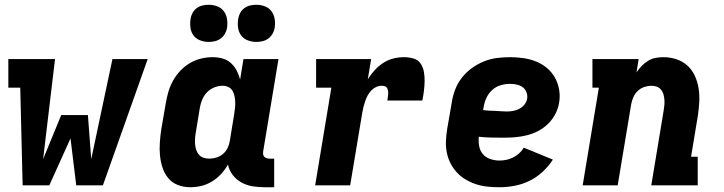

<svg xmlns="http://www.w3.org/2000/svg" viewBox="-20 -778 3040 806"><path d="M75 0 65 -410H15V-530H211L161 -110L237 -295H349L363 -110L452 -530H600L412 0H300L276 -197L187 0Z M778 8Q751 8 726.5 -1.5Q702 -11 686 -30.5Q670 -50 662 -75Q654 -100 651.5 -126.5Q649 -153 651 -180.5Q653 -208 657 -235L676 -345Q680 -369 687 -393Q694 -417 706.5 -439.5Q719 -462 737 -481Q755 -500 777 -513Q799 -526 823.5 -532Q848 -538 873 -538Q894 -538 914 -532.5Q934 -527 949 -513.5Q964 -500 973.5 -482Q983 -464 988 -444L1002 -530H1149L1085 -144Q1084 -137 1084.5 -131Q1085 -125 1089 -120.5Q1093 -116 1099 -114Q1105 -112 1111 -112H1131V8H1091Q1065 8 1040 4Q1015 0 993.5 -12Q972 -24 957 -43.5Q942 -63 937 -87Q925 -66 908 -47.5Q891 -29 869.5 -16Q848 -3 825 2.5Q802 8 778 8ZM859 -112Q874 -112 889.5 -117Q905 -122 917 -132.5Q929 -143 936 -158Q943 -173 945 -188L963 -298Q965 -311 966.5 -324Q968 -337 967.5 -349.5Q967 -362 964.5 -374.5Q962 -387 956 -397Q950 -407 939 -412.5Q928 -418 915 -418Q897 -418 879.5 -411Q862 -404 849 -390.5Q836 -377 829 -360Q822 -343 819 -326L801 -216Q799 -204 798.5 -191.5Q798 -179 799.5 -167.5Q801 -156 805 -145.5Q809 -135 816.5 -127Q824 -119 835.5 -115.5Q847 -112 859 -112ZM1056 -602Q1038 -602 1020.5 -608.5Q1003 -615 992.5 -629Q982 -643 979.5 -661.5Q977 -680 980 -699Q982 -712 988.5 -724Q995 -736 1006 -744Q1017 -752 1030 -755Q1043 -758 1056 -758Q1075 -758 1092 -751.5Q1109 -745 1119.5 -731Q1130 -717 1133 -698.5Q1136 -680 1133 -661Q1131 -648 1124 -636Q1117 -624 1106 -616Q1095 -608 1082 -605Q1069 -602 1056 -602ZM856 -602Q838 -602 820.5 -608.5Q803 -615 792.5 -629Q782 -643 779.5 -661.5Q777 -680 780 -699Q782 -712 788.5 -724Q795 -736 806 -744Q817 -752 830 -755Q843 -758 856 -758Q875 -758 892 -751.5Q909 -745 919.5 -731Q930 -717 933 -698.5Q936 -680 933 -661Q931 -648 924 -636Q917 -624 906 -616Q895 -608 882 -605Q869 -602 856 -602Z M1303 0 1371 -410H1307V-530H1538L1524 -445Q1536 -465 1552.5 -483Q1569 -501 1589 -514Q1609 -527 1631.5 -532.5Q1654 -538 1676 -538Q1696 -538 1715.5 -532.5Q1735 -527 1745.5 -511.5Q1756 -496 1759.5 -476.5Q1763 -457 1762.5 -436.5Q1762 -416 1759.5 -396Q1757 -376 1753 -356H1606Q1607 -363 1608 -369.5Q1609 -376 1609.5 -383Q1610 -390 1609 -396.5Q1608 -403 1605 -408.5Q1602 -414 1595.5 -416Q1589 -418 1582 -418Q1570 -418 1558.5 -412.5Q1547 -407 1538 -397.5Q1529 -388 1523 -376.5Q1517 -365 1513 -353.5Q1509 -342 1506 -330Q1503 -318 1501 -306L1450 0Z M2077 8Q2051 8 2026.5 5.5Q2002 3 1979 -4.5Q1956 -12 1935.5 -24Q1915 -36 1899 -53Q1883 -70 1872 -91Q1861 -112 1856 -136Q1851 -160 1852 -185Q1853 -210 1857 -235L1876 -345Q1880 -373 1890 -400Q1900 -427 1918 -450.5Q1936 -474 1960 -491.5Q1984 -509 2011 -520Q2038 -531 2066 -534.5Q2094 -538 2121 -538Q2149 -538 2177 -534Q2205 -530 2230 -520Q2255 -510 2275.5 -493Q2296 -476 2309 -453Q2322 -430 2327 -402.5Q2332 -375 2327 -346Q2323 -322 2311 -299Q2299 -276 2280.5 -258Q2262 -240 2239 -228Q2216 -216 2191.5 -210Q2167 -204 2143 -202Q2119 -200 2095 -200Q2069 -200 2042.5 -200.5Q2016 -201 1990 -204Q1988 -184 1991.5 -164.5Q1995 -145 2007 -131Q2019 -117 2038 -110.5Q2057 -104 2077 -104Q2091 -104 2105.5 -107Q2120 -110 2134 -117Q2148 -124 2159.5 -134.5Q2171 -145 2179 -158L2301 -108Q2283 -80 2257.5 -56.5Q2232 -33 2202 -18.5Q2172 -4 2140 2Q2108 8 2077 8ZM2108 -310Q2121 -310 2134.5 -312.5Q2148 -315 2160.5 -321.5Q2173 -328 2182 -339.5Q2191 -351 2193 -364Q2195 -379 2189.5 -392Q2184 -405 2173.5 -412.5Q2163 -420 2149 -423Q2135 -426 2121 -426Q2101 -426 2081 -420Q2061 -414 2045.5 -399.5Q2030 -385 2021.5 -366Q2013 -347 2010 -327L2008 -316Q2021 -314 2033.5 -313.5Q2046 -313 2058.5 -312.5Q2071 -312 2083.5 -311Q2096 -310 2108 -310Z M2426 0 2494 -410H2467V-530H2661L2652 -474Q2662 -489 2674 -501.5Q2686 -514 2701 -523Q2716 -532 2732.5 -535Q2749 -538 2765 -538Q2794 -538 2820.5 -529Q2847 -520 2866.5 -502Q2886 -484 2897 -459.5Q2908 -435 2912.5 -408Q2917 -381 2915.5 -352Q2914 -323 2910 -295L2881 -120H2909V0H2714L2766 -314Q2768 -326 2769 -337.5Q2770 -349 2769 -360.5Q2768 -372 2765 -382.5Q2762 -393 2755 -401.5Q2748 -410 2737.5 -414Q2727 -418 2715 -418Q2700 -418 2685 -413Q2670 -408 2658 -397Q2646 -386 2639.5 -371.5Q2633 -357 2630 -342L2573 0Z"/></svg>

Font: Iosevka Slab Heavy Extended
Style: Italic
Weight: 900
Width: 7
Italic angle: -9°
Monospace: yes
Designer: Belleve Invis
Foundry: Belleve Invis
Version: Version 11.1.0; ttfautohint (v1.8.3)